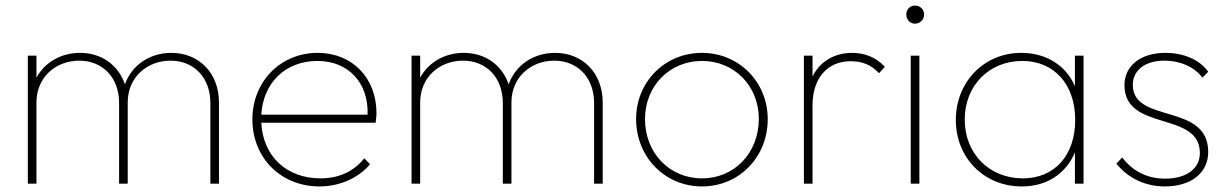

<svg xmlns="http://www.w3.org/2000/svg" viewBox="-20 -660 4411 690"><path d="M80 0H111V-292C111 -382 180 -442 265 -442C349 -442 408 -381 408 -290V0H439V-292C439 -382 508 -442 593 -442C677 -442 736 -381 736 -290V0H767V-291C767 -399 694 -470 596 -470C519 -470 454 -427 429 -357C405 -427 344 -470 268 -470C199 -470 141 -436 111 -381V-460H80Z M1128 10C1202 10 1269 -21 1310 -70L1289 -91C1251 -43 1196 -19 1132 -19C1009 -19 925 -99 919 -219H1330C1332 -236 1333 -248 1333 -253C1333 -381 1245 -470 1122 -470C987 -470 887 -366 887 -231C887 -93 989 10 1128 10ZM919 -248C926 -363 1006 -441 1121 -441C1233 -441 1305 -361 1301 -248Z M1459 0H1490V-292C1490 -382 1559 -442 1644 -442C1728 -442 1787 -381 1787 -290V0H1818V-292C1818 -382 1887 -442 1972 -442C2056 -442 2115 -381 2115 -290V0H2146V-291C2146 -399 2073 -470 1975 -470C1898 -470 1833 -427 1808 -357C1784 -427 1723 -470 1647 -470C1578 -470 1520 -436 1490 -381V-460H1459Z M2503 10C2635 10 2739 -94 2739 -232C2739 -366 2635 -470 2503 -470C2369 -470 2266 -366 2266 -232C2266 -96 2369 10 2503 10ZM2298 -232C2298 -351 2386 -441 2503 -441C2619 -441 2707 -351 2707 -233C2707 -110 2619 -19 2503 -19C2386 -19 2298 -110 2298 -232Z M2869 0H2900V-281C2900 -382 2956 -440 3037 -440C3079 -440 3111 -427 3139 -397L3160 -420C3127 -455 3087 -470 3042 -470C2980 -470 2927 -440 2900 -385V-460H2869Z M3253 0H3284V-460H3253ZM3237 -608C3237 -590 3250 -575 3268 -575C3287 -575 3301 -590 3301 -608C3301 -626 3287 -640 3268 -640C3250 -640 3237 -626 3237 -608Z M3652 10C3742 10 3810 -35 3843 -112V0H3874V-460H3843V-350C3811 -425 3740 -470 3650 -470C3516 -470 3415 -365 3415 -229C3415 -93 3516 10 3652 10ZM3447 -230C3447 -352 3534 -441 3654 -441C3768 -441 3844 -357 3844 -229C3844 -102 3770 -19 3656 -19C3535 -19 3447 -108 3447 -230Z M4166 10C4260 10 4322 -38 4322 -114C4322 -292 4051 -214 4051 -355C4051 -404 4090 -442 4165 -442C4223 -442 4274 -418 4301 -381L4322 -402C4291 -446 4233 -470 4168 -470C4077 -470 4021 -422 4021 -354C4021 -185 4292 -263 4292 -110C4292 -53 4243 -18 4167 -18C4106 -18 4053 -42 4013 -94L3992 -72C4031 -23 4092 10 4166 10Z"/></svg>

Font: MV Cash Thin
Style: Regular
Weight: 100
Designer: Rodrigo Fuenzalida
Foundry: fragTYPE
Version: Version 1.100;Glyphs 3.1.2 (3151)